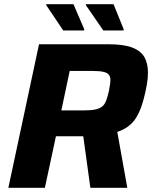

<svg xmlns="http://www.w3.org/2000/svg" viewBox="-20 -900 729 920"><path d="M20 0 167 -688H497Q573 -688 614 -672Q655 -656 672 -626Q689 -596 689 -552Q689 -539 687.5 -523.5Q686 -508 683 -491Q680 -474 676 -456Q668 -420 657.5 -390Q647 -360 633 -337Q619 -314 597 -296.5Q575 -279 542 -268L590 0H413L379 -247Q372 -247 364 -247Q356 -247 347 -247H248L195 0ZM274 -371H383Q417 -371 437.5 -375.5Q458 -380 470 -390Q482 -400 489 -418.5Q496 -437 502 -465Q505 -481 507 -494Q509 -507 509 -517Q509 -532 502 -541.5Q495 -551 476.5 -555.5Q458 -560 425 -560H314ZM382 -754H283L201 -876L202 -880H332L384 -759ZM571 -754H475L391 -876L392 -880H524L573 -759Z"/></svg>

Font: Saira Thin
Style: Bold Italic
Weight: 700
Italic angle: -12°
Version: Version 1.101